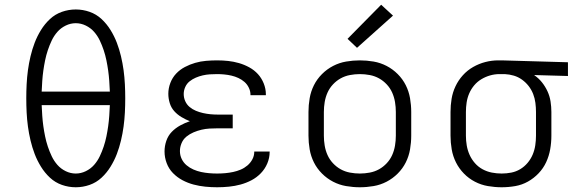

<svg xmlns="http://www.w3.org/2000/svg" viewBox="-20 -783 2440 811"><path d="M300 8Q270 8 241.5 -2Q213 -12 191 -32.5Q169 -53 153 -79Q137 -105 126.5 -132.5Q116 -160 109 -189.5Q102 -219 98 -248.5Q94 -278 92.5 -308Q91 -338 91 -368Q91 -397 92.5 -427Q94 -457 98 -486.5Q102 -516 109 -545.5Q116 -575 126.5 -602.5Q137 -630 153 -656Q169 -682 191 -702.5Q213 -723 241.5 -733Q270 -743 300 -743Q330 -743 358.5 -733Q387 -723 409 -702.5Q431 -682 447 -656Q463 -630 473.5 -602.5Q484 -575 491 -545.5Q498 -516 502 -486.5Q506 -457 507.5 -427Q509 -397 509 -368Q509 -338 507.5 -308Q506 -278 502 -248.5Q498 -219 491 -189.5Q484 -160 473.5 -132.5Q463 -105 447 -79Q431 -53 409 -32.5Q387 -12 358.5 -2Q330 8 300 8ZM156 -396H444Q443 -419 441.5 -441Q440 -463 437 -484.5Q434 -506 429.5 -528Q425 -550 418 -571Q411 -592 401.5 -612Q392 -632 377.5 -648.5Q363 -665 342.5 -675Q322 -685 300 -685Q278 -685 257.5 -675Q237 -665 222.5 -648.5Q208 -632 198.5 -612Q189 -592 182 -571Q175 -550 170.5 -528Q166 -506 163 -484.5Q160 -463 158.5 -441Q157 -419 156 -396ZM300 -50Q322 -50 342.5 -60Q363 -70 377.5 -86.5Q392 -103 401.5 -123Q411 -143 418 -164Q425 -185 429.5 -207Q434 -229 437 -250.5Q440 -272 441.5 -294Q443 -316 444 -339H156Q157 -316 158.5 -294Q160 -272 163 -250.5Q166 -229 170.5 -207Q175 -185 182 -164Q189 -143 198.5 -123Q208 -103 222.5 -86.5Q237 -70 257.5 -60Q278 -50 300 -50Z M897 8Q872 8 847 5.5Q822 3 797.5 -3.5Q773 -10 750.5 -22Q728 -34 710.5 -52Q693 -70 684 -94Q675 -118 675 -143Q675 -166 682.5 -188Q690 -210 705.5 -226Q721 -242 741 -253Q761 -264 782 -271Q764 -278 746.5 -288.5Q729 -299 716 -313.5Q703 -328 697 -347.5Q691 -367 691 -387Q691 -410 699.5 -432.5Q708 -455 724 -472Q740 -489 761 -500Q782 -511 804.5 -517.5Q827 -524 850.5 -526Q874 -528 897 -528Q921 -528 944 -525.5Q967 -523 989.5 -516.5Q1012 -510 1033 -498.5Q1054 -487 1069.5 -470Q1085 -453 1094 -430.5Q1103 -408 1103 -385Q1103 -384 1103 -383Q1103 -382 1103 -381H1038Q1038 -382 1038 -382.5Q1038 -383 1038 -383Q1038 -398 1031 -412.5Q1024 -427 1012.5 -437Q1001 -447 987 -453.5Q973 -460 958 -463.5Q943 -467 927.5 -468.5Q912 -470 897 -470Q882 -470 866.5 -469Q851 -468 836 -464.5Q821 -461 807 -455Q793 -449 781 -439.5Q769 -430 762.5 -415.5Q756 -401 756 -386Q756 -370 762.5 -355.5Q769 -341 781 -331Q793 -321 807.5 -315Q822 -309 837.5 -305.5Q853 -302 868.5 -300.5Q884 -299 900 -299H963V-241H900Q883 -241 865.5 -240Q848 -239 831 -235Q814 -231 797.5 -224Q781 -217 767.5 -206Q754 -195 747 -178.5Q740 -162 740 -145Q740 -127 747.5 -111.5Q755 -96 768 -85Q781 -74 797 -67Q813 -60 829.5 -56.5Q846 -53 863 -51.5Q880 -50 897 -50Q914 -50 931 -51.5Q948 -53 964.5 -56.5Q981 -60 996.5 -66.5Q1012 -73 1025 -84Q1038 -95 1046 -110Q1054 -125 1054 -142Q1054 -142 1054 -142Q1054 -142 1054 -143H1119Q1119 -142 1119 -141.5Q1119 -141 1119 -141Q1119 -116 1109 -92.5Q1099 -69 1081.5 -51Q1064 -33 1042 -21.5Q1020 -10 996 -3.5Q972 3 947 5.5Q922 8 897 8Z M1500 8Q1471 8 1442 3Q1413 -2 1387 -15.5Q1361 -29 1340 -50Q1319 -71 1306 -97Q1293 -123 1288 -152Q1283 -181 1283 -210V-310Q1283 -339 1288 -368Q1293 -397 1306 -423Q1319 -449 1340 -470Q1361 -491 1387 -504.5Q1413 -518 1442 -523Q1471 -528 1500 -528Q1529 -528 1558 -523Q1587 -518 1613 -504.5Q1639 -491 1660 -470Q1681 -449 1694 -423Q1707 -397 1712 -368Q1717 -339 1717 -310V-210Q1717 -181 1712 -152Q1707 -123 1694 -97Q1681 -71 1660 -50Q1639 -29 1613 -15.5Q1587 -2 1558 3Q1529 8 1500 8ZM1500 -50Q1521 -50 1542 -54Q1563 -58 1581 -68Q1599 -78 1613.5 -93.5Q1628 -109 1636.5 -128Q1645 -147 1648.5 -168Q1652 -189 1652 -210V-310Q1652 -331 1648.5 -352Q1645 -373 1636.5 -392Q1628 -411 1613.5 -426.5Q1599 -442 1581 -452Q1563 -462 1542 -466Q1521 -470 1500 -470Q1479 -470 1458 -466Q1437 -462 1419 -452Q1401 -442 1386.5 -426.5Q1372 -411 1363.5 -392Q1355 -373 1351.5 -352Q1348 -331 1348 -310V-210Q1348 -189 1351.5 -168Q1355 -147 1363.5 -128Q1372 -109 1386.5 -93.5Q1401 -78 1419 -68Q1437 -58 1458 -54Q1479 -50 1500 -50ZM1488 -581 1448 -619 1590 -763 1640 -717Z M2099 8Q2070 8 2041 3Q2012 -2 1986 -15.5Q1960 -29 1939.5 -50Q1919 -71 1906 -97Q1893 -123 1888 -152Q1883 -181 1883 -210V-310Q1883 -338 1887.5 -365.5Q1892 -393 1904 -418.5Q1916 -444 1935 -465Q1954 -486 1978.5 -500Q2003 -514 2030 -521Q2057 -528 2085 -528Q2089 -528 2092.5 -528Q2096 -528 2100 -528L2379 -520V-462L2236 -466Q2255 -453 2269 -435.5Q2283 -418 2292.5 -397.5Q2302 -377 2305.5 -354.5Q2309 -332 2309 -310V-210Q2309 -181 2304 -152.5Q2299 -124 2287 -98Q2275 -72 2255 -51Q2235 -30 2210 -16Q2185 -2 2156.5 3Q2128 8 2099 8ZM2099 -50Q2120 -50 2140 -54Q2160 -58 2177.5 -68.5Q2195 -79 2208.5 -95Q2222 -111 2230 -130Q2238 -149 2241 -169.5Q2244 -190 2244 -210V-310Q2244 -329 2241.5 -348.5Q2239 -368 2232 -386Q2225 -404 2213 -419.5Q2201 -435 2185 -446.5Q2169 -458 2150.5 -463.5Q2132 -469 2112 -470H2100Q2097 -470 2094.5 -470Q2092 -470 2090 -470Q2070 -470 2050.5 -464.5Q2031 -459 2013.5 -448.5Q1996 -438 1983 -422.5Q1970 -407 1962 -388.5Q1954 -370 1951 -350Q1948 -330 1948 -310V-210Q1948 -189 1951.5 -168.5Q1955 -148 1963.5 -129Q1972 -110 1986 -94Q2000 -78 2018.5 -68Q2037 -58 2057.5 -54Q2078 -50 2099 -50Z"/></svg>

Font: Iosevka Aile Custom Light
Style: Regular
Weight: 300
Designer: Belleve Invis
Foundry: Belleve Invis
Version: Version 17.0.2; ttfautohint (v1.8.3)